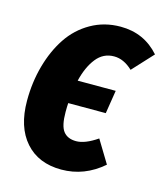

<svg xmlns="http://www.w3.org/2000/svg" viewBox="-90 -619 613 707"><g transform="rotate(15 216.0 -265.5)"><path d="M233.9 -98.1Q267.6 -98.1 314 -129.9L366.2 -43.9Q295.9 17.1 208 17.1Q120.6 17.1 70.8 -39.3Q21 -95.7 21 -195.8Q21 -266.1 38.6 -329.3Q56.2 -392.6 88.6 -441.4Q121.1 -490.2 171.6 -519Q222.2 -547.9 284.2 -547.9Q374 -547.9 432.1 -481.9L359.9 -403.8Q326.2 -436 289.1 -436Q248 -436 221.7 -402.8Q195.3 -369.6 182.1 -314.9H327.1L313 -226.1H169.9Q168.9 -213.9 168.9 -191.9Q168.9 -139.2 185.1 -118.7Q201.2 -98.1 233.9 -98.1Z"/></g></svg>

Font: Fira Sans Compressed
Style: Bold Italic
Weight: 700
Width: 3
Italic angle: -8°
Designer: Carrois Corporate & Edenspiekermann AG
Foundry: Carrois Corporate GbR & Edenspiekermann AG
Version: Version 4.203;PS 004.203;hotconv 1.0.88;makeotf.lib2.5.64775